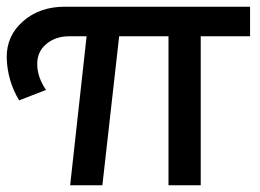

<svg xmlns="http://www.w3.org/2000/svg" viewBox="-30 -552 775 572"><path d="M715 -532V-444H568V0H472V-444H325L275 0H179L228 -444H177Q135 -444 107.5 -420.5Q80 -397 81 -360Q81 -323 107 -284L27 -253Q-8 -311 -10 -380Q-11 -445 38.5 -488.5Q88 -532 163 -532Z"/></svg>

Font: Montserrat-Arabic
Style: Regular
Weight: 400
Designer: Mohamed Gaber
Foundry: Kief Type Foundry
Version: Version 5.008;PS 005.008;hotconv 1.0.88;makeotf.lib2.5.64775